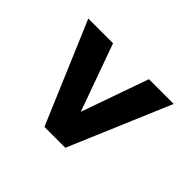

<svg xmlns="http://www.w3.org/2000/svg" viewBox="-121 -678 750 750"><g transform="rotate(-45 254.5 -303.0)"><path d="M168.5 -301.8 446.8 -203.6V-66.9L26.4 -245.1V-360.4L446.8 -538.6V-401.9Z"/></g></svg>

Font: Shabnam FD
Style: Bold
Weight: 700
Foundry: DejaVu fonts team - Redesigned by Saber Rastikerdar - Based on Vazir font
Version: Version 5.00;October 20, 2019;FontCreator 12.0.0.2547 64-bit